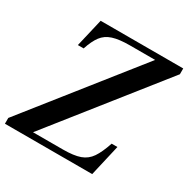

<svg xmlns="http://www.w3.org/2000/svg" viewBox="-219 -901 1031 1051"><g transform="rotate(30 296.0 -375.0)"><path d="M486.5 -713.5H328Q259.5 -713.5 219.5 -700.5Q179.5 -687.5 156.5 -656.8Q133.5 -626 116 -572.5H79.5L121 -750H643V-713.5L105.5 -36.5H294Q362.5 -36.5 401.8 -50.5Q441 -64.5 464.8 -99.5Q488.5 -134.5 509.5 -197.5H546L500.5 0H-51V-36.5Z"/></g></svg>

Font: Bodoni* 06pt Medium
Style: Italic
Weight: 500
Italic angle: -13°
Version: Version 2.3